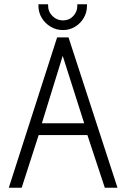

<svg xmlns="http://www.w3.org/2000/svg" viewBox="-20 -874 585 894"><path d="M385 -854H340V-847Q340 -819 321 -799Q302 -779 273 -779Q245 -779 224.5 -799Q204 -819 204 -847V-854H159V-847Q159 -816 174.5 -790.5Q190 -765 216 -749.5Q242 -734 273 -734Q304 -734 329.5 -749.5Q355 -765 370 -790.5Q385 -816 385 -847ZM527 0 299 -700H246L21 0H81L160 -245H387L468 0ZM175 -300 272 -614 372 -300Z"/></svg>

Font: Advent Pro
Style: Regular
Weight: 400
Designer: VivaRado, Andreas Kalpakidis
Foundry: VivaRado, Andreas Kalpakidis
Version: Version 3.000